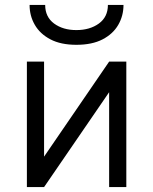

<svg xmlns="http://www.w3.org/2000/svg" viewBox="-20 -762 624 782"><path d="M89.5 0V-511H159.5V-124L424.5 -511H494.5V0H424.5V-386.5L159.5 0ZM291 -579.5Q227.5 -579.5 185.2 -601.8Q143 -624 121.8 -660.8Q100.5 -697.5 100.5 -742H164Q164 -693 200.2 -666.2Q236.5 -639.5 291 -639.5Q346 -639.5 382.8 -666.2Q419.5 -693 419.5 -742H483Q483 -697.5 461.5 -660.5Q440 -623.5 397.5 -601.5Q355 -579.5 291 -579.5Z"/></svg>

Font: Overpass Light
Style: Regular
Weight: 300
Designer: Delve Withrington, Dave Bailey, Thomas Jockin
Foundry: Delve Fonts LLC
Version: Version 4.000; ttfautohint (v1.8.3)